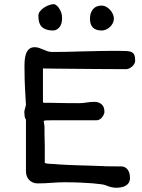

<svg xmlns="http://www.w3.org/2000/svg" viewBox="-20 -888 683 921"><path d="M234.4 -741.7Q200.7 -741.7 182.4 -757.3Q164.1 -772.9 164.1 -813Q164.1 -824.2 172.1 -834.2Q180.2 -844.2 191.7 -851.8Q203.1 -859.4 216.1 -863.8Q229 -868.2 238.8 -868.2Q242.2 -868.2 248.8 -863.8Q255.4 -859.4 261.7 -850.8Q268.1 -842.3 272.9 -829.8Q277.8 -817.4 277.8 -800.8Q277.8 -785.6 274.2 -774.7Q270.5 -763.7 264.2 -756.3Q257.8 -749 250 -745.4Q242.2 -741.7 234.4 -741.7ZM468.3 -741.7Q439.9 -741.7 425.8 -755.6Q411.6 -769.5 411.6 -798.8Q411.6 -825.7 425.8 -843.5Q439.9 -861.3 468.3 -861.3Q479 -861.3 489.5 -855.5Q500 -849.6 508.3 -840.6Q516.6 -831.5 521.5 -820.3Q526.4 -809.1 526.4 -798.8Q526.4 -788.1 521.5 -777.8Q516.6 -767.6 508.3 -759.5Q500 -751.5 489.5 -746.6Q479 -741.7 468.3 -741.7ZM104.5 -314Q99.6 -321.8 98.1 -330.8Q96.7 -339.8 96.7 -349.1Q96.7 -357.4 99.6 -366.2Q102.5 -375 104.5 -383.8Q102.1 -425.3 99.9 -466.3Q97.7 -507.3 97.7 -550.3Q97.7 -559.1 97.4 -570.6Q97.2 -582 98.1 -594.5Q99.1 -606.9 101.6 -618.9Q104 -630.9 109.4 -640.4Q114.7 -649.9 123.8 -655.8Q132.8 -661.6 147 -661.6Q157.7 -661.6 167.7 -658Q177.7 -654.3 187.7 -650.1Q197.8 -646 208 -642.3Q218.3 -638.7 230 -638.7Q259.3 -638.7 298.3 -639.4Q337.4 -640.1 380.4 -641.6Q403.8 -642.1 427 -642.6Q450.2 -643.1 472.7 -643.6Q495.1 -644 515.6 -644Q536.1 -644 553.7 -644Q575.2 -644 589.6 -643.1Q604 -642.1 612.5 -637.5Q621.1 -632.8 624.8 -623.5Q628.4 -614.3 628.4 -597.7Q628.4 -590.3 624.8 -583Q621.1 -575.7 614.7 -569.8Q608.4 -564 600.6 -560.1Q592.8 -556.2 585 -556.2Q490.7 -556.6 424.6 -557.1Q358.4 -557.6 314 -558.1Q269.5 -558.6 244.1 -558.8Q218.8 -559.1 206.1 -559.3Q193.4 -559.6 189.7 -559.6Q186 -559.6 186 -560.1V-401.4Q186 -395 190.4 -395Q208.5 -395 227.1 -394.8Q245.6 -394.5 265.9 -394Q286.1 -393.6 309.1 -393.3Q332 -393.1 359.4 -393.1Q377.4 -393.1 395.3 -396.2Q413.1 -399.4 433.1 -399.4Q453.1 -399.4 467 -387.9Q481 -376.5 481 -350.6Q481 -347.2 478.5 -340.6Q476.1 -334 471.4 -327.4Q466.8 -320.8 459.5 -315.9Q452.1 -311 442.4 -311H231.9Q217.8 -311 209.5 -310.8Q201.2 -310.5 196.8 -310.1Q192.4 -309.6 191.2 -308.8Q189.9 -308.1 189.9 -307.1Q189.9 -300.3 191.7 -293.5Q193.4 -286.6 193.4 -276.9Q193.4 -274.4 193.4 -265.4Q193.4 -256.3 193.6 -243.9Q193.8 -231.4 194.1 -216.6Q194.3 -201.7 194.8 -187.5V-109.4Q192.9 -106.4 199.2 -104.7Q205.6 -103 216.3 -102.3Q227.1 -101.6 240.2 -101.1Q253.4 -100.6 265.1 -99.1Q281.7 -98.1 306.2 -96.9Q330.6 -95.7 356.4 -95Q382.3 -94.2 407.5 -93.5Q432.6 -92.8 450.7 -92Q468.8 -91.3 477.1 -91.1Q485.4 -90.8 478.5 -90.8Q469.2 -90.8 470.7 -90.8Q472.2 -90.8 479.7 -90.6Q487.3 -90.3 499 -90.3Q510.7 -90.3 522.9 -90.1Q535.2 -89.8 545.2 -89.8Q555.2 -89.8 559.6 -89.8Q572.8 -89.8 581.3 -84.5Q589.8 -79.1 594.7 -71Q599.6 -63 601.6 -53.2Q603.5 -43.5 603.5 -34.7Q603.5 -21.5 598.1 -12.2Q592.8 -2.9 583.7 2.4Q574.7 7.8 562.3 10.3Q549.8 12.7 536.1 12.7Q525.9 12.7 511.2 9Q496.6 5.4 485.4 0Q480 -2 463.9 -4.4Q447.8 -6.8 422.6 -8.8Q397.5 -10.7 363.8 -12.2Q330.1 -13.7 289.6 -13.7Q259.3 -13.7 226.8 -11Q194.3 -8.3 159.2 -8.3Q147.5 -8.3 137.5 -12.7Q127.4 -17.1 120.1 -24.7Q112.8 -32.2 108.6 -42.7Q104.5 -53.2 104.5 -65.9Z"/></svg>

Font: Short Stack
Style: Regular
Weight: 400
Designer: James Grieshaber
Foundry: James Grieshaber
Version: Version 1.002